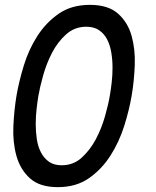

<svg xmlns="http://www.w3.org/2000/svg" viewBox="-20 -760 640 790"><path d="M234 -80Q282 -80 316.5 -111.5Q351 -143 374.5 -187.5Q398 -232 412 -281.5Q426 -331 432 -367Q436 -390 439.5 -420Q443 -450 443 -481.5Q443 -513 438 -543.5Q433 -574 421 -597.5Q409 -621 388 -635.5Q367 -650 335 -650Q287 -650 252 -618.5Q217 -587 194 -542.5Q171 -498 157.5 -449.5Q144 -401 138 -366Q134 -342 130.5 -311.5Q127 -281 127 -249.5Q127 -218 131.5 -187.5Q136 -157 148.5 -133Q161 -109 181.5 -94.5Q202 -80 234 -80ZM218 10Q143 10 103 -26.5Q63 -63 47.5 -119Q32 -175 35 -241Q38 -307 48 -367Q58 -425 78 -490.5Q98 -556 133.5 -611.5Q169 -667 221.5 -703.5Q274 -740 350 -740Q425 -740 465.5 -704Q506 -668 521.5 -612.5Q537 -557 534.5 -492Q532 -427 522 -368Q512 -308 491 -241.5Q470 -175 434 -119Q398 -63 345.5 -26.5Q293 10 218 10Z"/></svg>

Font: Maple Mono NL
Style: Italic
Weight: 400
Italic angle: -10°
Monospace: yes
Designer: subframe7536
Version: Version 7.000